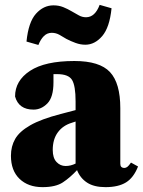

<svg xmlns="http://www.w3.org/2000/svg" viewBox="-20 -754 588 790"><path d="M414 16Q367 16 338.5 -2.5Q310 -21 297 -54Q268 -23 238.5 -3.5Q209 16 155 16Q96 16 60.5 -18Q25 -52 25 -113Q25 -152 42.5 -182.5Q60 -213 104.5 -238.5Q149 -264 230 -285Q245 -289 260.5 -293Q276 -297 291 -301V-337Q291 -401 276.5 -425Q262 -449 215 -449Q211 -449 207.5 -449Q204 -449 200 -449V-415Q200 -354 175 -328.5Q150 -303 118 -303Q57 -303 42 -357Q42 -422 103.5 -462.5Q165 -503 286 -503Q390 -503 432.5 -457.5Q475 -412 475 -309V-80Q475 -63 492 -63Q498 -63 504 -67.5Q510 -72 519 -85L548 -69Q530 -23 498.5 -3.5Q467 16 414 16ZM197 -137Q197 -104 212.5 -87.5Q228 -71 250 -71Q271 -71 291 -81V-254Q287 -253 283.5 -251.5Q280 -250 276 -249Q239 -238 218 -209.5Q197 -181 197 -137ZM89 -583Q97 -663 128 -697.5Q159 -732 200 -732Q222 -732 240.5 -724.5Q259 -717 274 -708Q290 -699 304 -691Q318 -683 334 -683Q371 -683 390 -734L439 -720Q431 -641 400.5 -605.5Q370 -570 331 -570Q311 -570 290.5 -577.5Q270 -585 253 -594Q240 -602 225 -610.5Q210 -619 193 -619Q174 -619 160.5 -605.5Q147 -592 138 -569Z"/></svg>

Font: Source Serif 4 Black
Style: Regular
Weight: 900
Designer: Frank Grießhammer
Foundry: Adobe
Version: Version 4.005;hotconv 1.1.0;makeotfexe 2.6.0